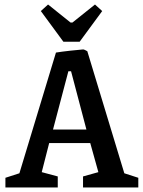

<svg xmlns="http://www.w3.org/2000/svg" viewBox="-20 -831 633 851"><path d="M4 -43 66 -63 228 -598Q252 -602 293 -606.5Q334 -611 349 -612Q353 -612 367 -604L531 -63L593 -43V0H348V-49L416 -68L380 -197H198L165 -68L236 -49V0H4ZM363 -257 295 -515H283L215 -257ZM161 -782 193 -811 293 -731H301L401 -811L433 -782L333 -646H261Z"/></svg>

Font: Grenze Medium
Style: Regular
Weight: 500
Designer: Renata Polastri
Foundry: Omnibus-Type
Version: Version 1.002; ttfautohint (v1.8)